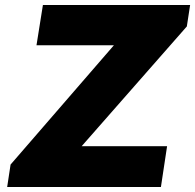

<svg xmlns="http://www.w3.org/2000/svg" viewBox="-20 -743 776 763"><path d="M8.5 0 22 -89 432.5 -563H125L150.5 -723H735.5L722.5 -638L304.5 -162H644L619.5 0Z"/></svg>

Font: Public Sans Thin Black
Style: Italic
Weight: 900
Italic angle: -8°
Version: Version 2.001